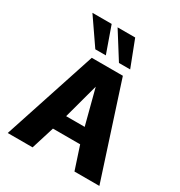

<svg xmlns="http://www.w3.org/2000/svg" viewBox="-220 -1123 1195 1274"><g transform="rotate(30 378.0 -486.0)"><path d="M27.3 0 260.7 -710.9H499L729.5 0H538.6L481 -175.3H272.5L217.8 0ZM307.1 -290.5H449.2L379.4 -558.1ZM252.9 -771.5 115.2 -971.7H262.7L333.5 -771.5ZM434.1 -771.5 308.1 -971.7H442.9L520 -771.5Z"/></g></svg>

Font: Comme ExtraBold
Style: Regular
Weight: 800
Version: Version 1.000;gftools[0.9.27]